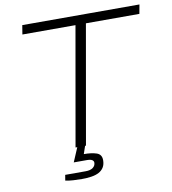

<svg xmlns="http://www.w3.org/2000/svg" viewBox="-92 -766 909 1015"><g transform="rotate(-10 362.5 -258.0)"><path d="M261 0 373 -637H88L96 -686H725L716 -637H429L317 0ZM265 170Q243 170 219 168.5Q195 167 177 163L182 133H292Q318 133 331.5 122.5Q345 112 345 96Q345 87 336.5 81.5Q328 76 308 76H238L275 -11H316L298 42Q339 42 366 51Q393 60 393 91Q393 114 383.5 129.5Q374 145 357 154Q340 163 316.5 166.5Q293 170 265 170Z"/></g></svg>

Font: Archivo SemiExpanded Thin
Style: Italic
Weight: 250
Width: 6
Italic angle: -10°
Designer: Hector Gatti
Foundry: Omnibus-Type
Version: Version 2.001